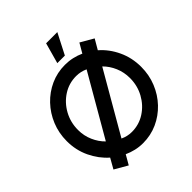

<svg xmlns="http://www.w3.org/2000/svg" viewBox="-254 -1054 1259 1259"><g transform="rotate(-45 375.0 -425.0)"><path d="M205 49.5 115 -2.5 155 -73Q98.5 -122.5 64.2 -194.5Q30 -266.5 30 -350Q30 -425 57 -490.8Q84 -556.5 131.5 -606.5Q179 -656.5 241.5 -684.8Q304 -713 375 -713Q411 -713 444.2 -705.5Q477.5 -698 508 -684L546 -749.5L636 -697.5L595.5 -628Q652.5 -578.5 686.2 -506.2Q720 -434 720 -350Q720 -275 693.2 -209.2Q666.5 -143.5 619 -93.5Q571.5 -43.5 509 -15.2Q446.5 13 375 13Q339.5 13 306.5 5.2Q273.5 -2.5 243 -16.5ZM210 -168 455 -591.5Q417 -609 375 -609Q308.5 -609 253.8 -573.8Q199 -538.5 166.5 -479.5Q134 -420.5 134 -350Q134 -296 154.8 -248.8Q175.5 -201.5 210 -168ZM375 -91Q441.5 -91 496.2 -126.2Q551 -161.5 583.5 -220.5Q616 -279.5 616 -350Q616 -404 595.8 -451.2Q575.5 -498.5 541 -532.5L296 -109Q333.5 -91 375 -91ZM348 -756 388 -900H492L418 -756Z"/></g></svg>

Font: Urbanist SemiBold
Style: Regular
Weight: 600
Designer: Corey Hu
Foundry: Corey Hu
Version: Version 1.321; ttfautohint (v1.8.4.7-5d5b)